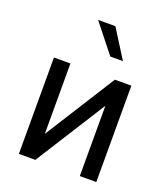

<svg xmlns="http://www.w3.org/2000/svg" viewBox="-143 -889 863 989"><g transform="rotate(20 288.5 -394.0)"><path d="M410.2 -528.3 166.5 -142.6V-528.3H76.2V0H166.5L410.2 -385.3V0H500.5V-528.3ZM318.4 -788.1H223.6L347.2 -632.3H416.5Z"/></g></svg>

Font: FAU Chimera
Style: Regular
Weight: 400
Version: Version 1.002;hotconv 1.0.117;makeotfexe 2.5.65602